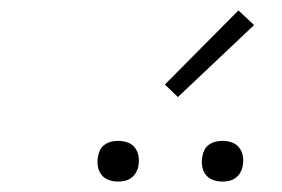

<svg xmlns="http://www.w3.org/2000/svg" viewBox="-20 -989 540 368"><path d="M406 -641Q397 -641 388.5 -644Q380 -647 374.5 -654Q369 -661 367.5 -670.5Q366 -680 368 -690Q369 -696 372 -702Q375 -708 381 -712Q387 -716 393.5 -717.5Q400 -719 406 -719Q416 -719 424.5 -716Q433 -713 438.5 -706Q444 -699 445.5 -689.5Q447 -680 445 -670Q444 -664 440.5 -658Q437 -652 431.5 -648Q426 -644 419.5 -642.5Q413 -641 406 -641ZM206 -641Q197 -641 188.5 -644Q180 -647 174.5 -654Q169 -661 167.5 -670.5Q166 -680 168 -690Q169 -696 172 -702Q175 -708 181 -712Q187 -716 193.5 -717.5Q200 -719 206 -719Q216 -719 224.5 -716Q233 -713 238.5 -706Q244 -699 245.5 -689.5Q247 -680 245 -670Q244 -664 240.5 -658Q237 -652 231.5 -648Q226 -644 219.5 -642.5Q213 -641 206 -641ZM321 -803 296 -827 437 -969 467 -941Z"/></svg>

Font: Iosevka Slab Extralight
Style: Italic
Weight: 200
Italic angle: -9°
Monospace: yes
Designer: Belleve Invis
Foundry: Belleve Invis
Version: Version 11.1.1; ttfautohint (v1.8.3)